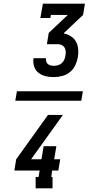

<svg xmlns="http://www.w3.org/2000/svg" viewBox="-20 -868 540 1056"><path d="M277 -444Q261 -444 246 -446Q231 -448 217.5 -453Q204 -458 192.5 -467Q181 -476 174 -488Q167 -500 164.5 -515Q162 -530 164 -546Q164 -546 164.5 -547Q165 -548 165 -548H234Q234 -548 234 -547.5Q234 -547 233 -547Q232 -538 234.5 -529.5Q237 -521 243.5 -515.5Q250 -510 259 -508Q268 -506 277 -506Q288 -506 299.5 -509.5Q311 -513 320 -521Q329 -529 333.5 -540Q338 -551 340 -562Q342 -573 341.5 -584.5Q341 -596 335.5 -605.5Q330 -615 320.5 -620Q311 -625 299 -625H238L248 -687L353 -786H260L257 -769H202L216 -848H447L437 -786L332 -687L331 -684Q352 -680 370.5 -668Q389 -656 398.5 -638Q408 -620 410 -597.5Q412 -575 408 -552Q404 -530 393.5 -508Q383 -486 364 -471Q345 -456 322 -450Q299 -444 277 -444ZM64 -314 73 -366H436L427 -314ZM176 168V106H192L198 70H59L69 8L244 -236H326L151 8H208L220 -64H290L278 8H311L301 70H267L262 106H269V168Z"/></svg>

Font: Iosevka Gothic
Style: Italic
Weight: 400
Italic angle: -9°
Monospace: yes
Designer: Belleve Invis
Foundry: Belleve Invis
Version: Version 15.5.1; ttfautohint (v1.8.4)